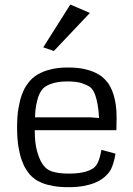

<svg xmlns="http://www.w3.org/2000/svg" viewBox="-20 -796 575 828"><path d="M293.5 -290H368.7L407.2 -287.1Q405.3 -321.8 400.9 -345.7Q396.5 -369.6 390.9 -385.3Q385.3 -400.9 379.2 -409.2Q373 -417.5 367.7 -421.4Q356.9 -428.7 334 -436.8Q311 -444.8 271.5 -444.8Q246.6 -444.8 228.5 -441.7Q210.4 -438.5 197.8 -433.6Q185.1 -428.7 177 -423.3Q168.9 -418 164.6 -413.1Q160.2 -408.2 154.8 -399.7Q149.4 -391.1 144.5 -376.5Q139.6 -361.8 135.7 -340.8Q131.8 -319.8 130.9 -290ZM478 -133.3Q474.1 -109.9 469.2 -94Q464.4 -78.1 459.5 -68.1Q454.6 -58.1 450 -52.7Q445.3 -47.4 442.4 -43.9Q434.6 -34.7 421.1 -24.9Q407.7 -15.1 387.7 -7.1Q367.7 1 339.8 6.1Q312 11.2 275.4 11.2Q237.3 11.2 209.2 6.1Q181.2 1 161.4 -7.1Q141.6 -15.1 128.9 -24.9Q116.2 -34.7 108.4 -43.5Q101.1 -52.2 91.6 -67.1Q82 -82 73.5 -106Q64.9 -129.9 59.3 -164.3Q53.7 -198.7 53.7 -246.6Q53.7 -294.9 59.6 -329.1Q65.4 -363.3 74 -386.7Q82.5 -410.2 92 -424.6Q101.6 -439 109.4 -447.8Q116.7 -456.5 129.9 -466.6Q143.1 -476.6 162.8 -485.1Q182.6 -493.7 210 -499.3Q237.3 -504.9 273.4 -504.9Q314 -504.9 343.3 -498.3Q372.6 -491.7 392.8 -481.7Q413.1 -471.7 425.5 -460.2Q438 -448.7 445.3 -438.5Q450.7 -431.2 457 -419.2Q463.4 -407.2 469.2 -389.2Q475.1 -371.1 479 -346.2Q482.9 -321.3 482.9 -288.6Q482.9 -286.1 482.7 -278.6Q482.4 -271 482.4 -262.5Q482.4 -253.9 482.2 -245.8Q481.9 -237.8 481.9 -234.4H129.9Q129.9 -180.2 139.2 -146.5Q148.4 -112.8 159.7 -94.2Q172.9 -72.3 189.9 -63Q196.8 -58.6 209 -55.2Q219.2 -52.2 235.8 -49.8Q252.4 -47.4 277.3 -47.4Q301.8 -47.4 319.6 -49.8Q337.4 -52.2 349.6 -55.9Q361.8 -59.6 369.4 -63.2Q377 -66.9 381.3 -69.8Q394.5 -78.6 402.8 -96.9Q411.1 -115.2 417.5 -149.9ZM166.5 -591.8 283.2 -776.4 367.7 -740.2 212.4 -576.2Z"/></svg>

Font: Metrophobic
Style: Regular
Weight: 400
Designer: vernon adams
Foundry: vernon adams
Version: Version 1.000